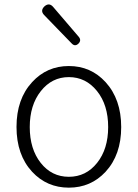

<svg xmlns="http://www.w3.org/2000/svg" viewBox="-20 -851 634 884"><path d="M297 13Q196 13 128 -60Q56 -138 56 -266.5Q56 -395 128 -473Q196 -547 297 -547Q398 -547 466 -473Q538 -394 538 -266Q538 -138 466 -60Q398 13 297 13ZM297 -37Q376 -37 427 -101Q478 -165 478 -266Q478 -368 426.5 -432Q375 -496 297 -496Q219 -496 168 -431.5Q117 -367 117 -266Q117 -165 167.5 -101Q218 -37 297 -37ZM310 -651 244 -719 183 -782Q164 -802 185 -822Q206 -840 224 -820L343 -681Q356 -665 341 -650Q325 -635 310 -651Z"/></svg>

Font: GenSenRounded TW L
Style: Regular
Weight: 300
Version: Version 1.501;PS 1;hotconv 16.6.51;makeotf.lib2.5.65220